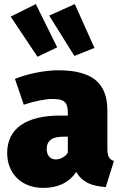

<svg xmlns="http://www.w3.org/2000/svg" viewBox="-20 -897 591 937"><path d="M155 -877 32 -816 163 -620 259 -666ZM345 -877 220 -821 343 -624 441 -663ZM504 -173V-357C504 -489 434 -554 264 -554C203 -554 120 -539 53 -512L96 -386C149 -404 203 -414 234 -414C293 -414 311 -400 311 -346V-333H273C105 -333 15 -268 15 -150C15 -51 84 20 191 20C252 20 313 1 352 -58C382 -7 427 11 496 16L536 -111C512 -120 504 -135 504 -173ZM252 -119C225 -119 208 -139 208 -169C208 -211 234 -230 290 -230H311V-151C298 -133 277 -119 252 -119Z"/></svg>

Font: Fira Sans Heavy
Style: Regular
Weight: 900
Designer: bBox Type GmbH & Carrois Corporate GbR & Edenspiekermann AG
Foundry: bBox Type GmbH & Carrois Corporate GbR & Edenspiekermann AG
Version: Version 4.300;PS 004.300;hotconv 1.0.88;makeotf.lib2.5.64775